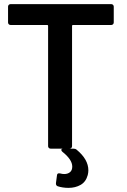

<svg xmlns="http://www.w3.org/2000/svg" viewBox="-20 -720 617 930"><path d="M531 -688V-611Q531 -606 527.5 -602.5Q524 -599 519 -599H334Q329 -599 329 -594V-12Q329 -7 325.5 -3.5Q322 0 317 0H225Q220 0 216.5 -3.5Q213 -7 213 -12V-594Q213 -599 208 -599H31Q26 -599 22.5 -602.5Q19 -606 19 -611V-688Q19 -693 22.5 -696.5Q26 -700 31 -700H519Q524 -700 527.5 -696.5Q531 -693 531 -688ZM271 120Q282 123 291 123Q308 123 319 114Q330 105 330 87Q330 53 282 15Q277 11 277 6Q277 0 287 0H336Q345 0 351 5Q408 52 408 105Q408 116 405 128Q396 161 370.5 175.5Q345 190 312 190Q283 190 259 182Q250 178 251 167L256 129Q257 117 271 120Z"/></svg>

Font: Barlow SemiBold
Style: Regular
Weight: 600
Designer: Jeremy Tribby
Foundry: Tribby Type
Version: Version 1.422